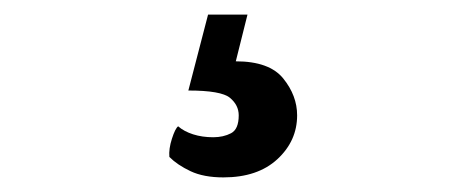

<svg xmlns="http://www.w3.org/2000/svg" viewBox="-20 -38 640 263"><path d="M319 -18 303 46Q349 46 368 69.5Q387 93 387 120Q387 155 360 180Q333 205 286 205Q259 205 241 196.5Q223 188 212 177Q211 166 215.5 152Q220 138 224 135Q232 142 244.5 146Q257 150 272 150Q286 150 296.5 144.5Q307 139 307 120Q307 106 295 96Q283 86 238 86L265 -18Z"/></svg>

Font: Karma Variable Light
Style: Regular
Weight: 300
Designer: Joana Correia
Foundry: Indian Type Foundry
Version: Version 3.000